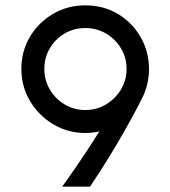

<svg xmlns="http://www.w3.org/2000/svg" viewBox="-20 -699 638 719"><path d="M213 0Q213 0 226.5 -19Q240 -38 261.5 -69Q283 -100 307 -136.5Q331 -173 352 -207Q327 -201 299 -201Q234 -201 179.5 -233.5Q125 -266 92.5 -320.5Q60 -375 60 -441Q60 -507 92 -561Q124 -615 178.5 -647Q233 -679 299 -679Q368 -679 422 -646.5Q476 -614 507 -559.5Q538 -505 538 -439Q538 -393 520 -348Q515 -336 497 -301.5Q479 -267 451.5 -218Q424 -169 389.5 -112.5Q355 -56 317 0ZM299 -287Q342 -287 377 -308Q412 -329 433 -364Q454 -399 454 -441Q454 -483 433 -518Q412 -553 377 -573.5Q342 -594 299 -594Q257 -594 222 -573.5Q187 -553 166.5 -518Q146 -483 146 -441Q146 -399 166.5 -364Q187 -329 222 -308Q257 -287 299 -287Z"/></svg>

Font: Atkinson Hyperlegible
Style: Regular
Weight: 400
Designer: Elliott Scott, Megan Eiswerth, Linus Boman, Theodore Petrosky
Foundry: Braille Institute
Version: Version 1.006; ttfautohint (v1.8.3)